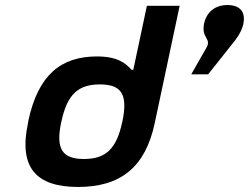

<svg xmlns="http://www.w3.org/2000/svg" viewBox="-20 -733 988 762"><path d="M93 -256 91 -244C54 -70 121 9 290 9C459 9 557 -70 594 -244L693 -710H563L509 -456H502C478 -483 445 -509 365 -509C221 -509 132 -435 93 -256ZM223 -248 224 -252C247 -359 291 -398 376 -398C462 -398 488 -359 466 -252L465 -248C442 -141 399 -102 313 -102C228 -102 200 -141 223 -248ZM739 -438H806L914 -574C934 -601 941 -619 946 -638V-640C955 -685 933 -713 883 -713C832 -713 800 -684 790 -640C778 -581 820 -581 800 -545Z"/></svg>

Font: LT Wave Text Bold Italic
Style: Regular
Weight: 700
Designer: Daniel Lyons
Version: Version 2.5 (Glyphs App)